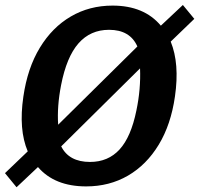

<svg xmlns="http://www.w3.org/2000/svg" viewBox="-26 -756 818 789"><path d="M42 13.5 -5.5 -44.5 88 -134Q50 -223.5 70 -359Q87 -476.5 137.8 -560Q188.5 -643.5 265 -688.2Q341.5 -733 436.5 -733Q566 -733 635 -650.5L725.5 -735.5L772.5 -678.5L675.5 -585Q712.5 -494.5 693 -360Q676.5 -244 626.2 -161.2Q576 -78.5 499.8 -34.2Q423.5 10 328 10Q198.5 10 130 -69.5ZM213 -243.5 538.5 -565Q508.5 -633.5 422 -633.5Q345.5 -633.5 296.5 -577.8Q247.5 -522 225 -406Q208 -319 213 -243.5ZM344 -90.5Q418.5 -90.5 465.5 -142Q512.5 -193.5 534.5 -302Q553 -390 549.5 -475L225.5 -154.5Q257.5 -90.5 344 -90.5Z"/></svg>

Font: Public Sans SemiBold
Style: Italic
Weight: 600
Italic angle: -8°
Designer: The Public Sans project authors (U.S. Web Design System). Libre Franklin designed by Pablo Impallari and Rodrigo Fuenzal
Version: Version 1.007; ttfautohint (v1.8.1) -l 8 -r 50 -G 200 -x 14 